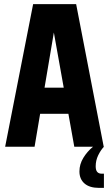

<svg xmlns="http://www.w3.org/2000/svg" viewBox="-20 -713 529 933"><path d="M217 -693H350L484 0H341ZM158 -287H334V-160H158ZM141 -693H265L148 0H5ZM432 0H485Q469 17 457 42Q445 67 445 95Q445 114 452.5 122.5Q460 131 474 131H485V200H461Q415 200 390.5 178.5Q366 157 366 120Q366 85 385 54Q404 23 432 0Z"/></svg>

Font: Khand Variable Light
Style: Regular
Weight: 300
Designer: Satya Rajpurohit
Foundry: Indian Type Foundry
Version: Version 3.000